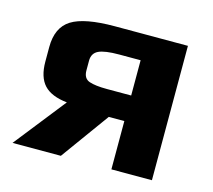

<svg xmlns="http://www.w3.org/2000/svg" viewBox="-77 -576 740 668"><g transform="rotate(15 293.0 -242.0)"><path d="M166 -185Q109 -191 83 -219Q57 -247 57 -303V-355Q57 -426 103.5 -455Q150 -484 259 -484H522V0H376V-174H320L194 0H20ZM376 -266V-393H299Q247 -393 225 -382.5Q203 -372 203 -345V-310Q203 -281 225 -273.5Q247 -266 288 -266Z"/></g></svg>

Font: Play
Style: Bold
Weight: 700
Designer: Jonas Hecksher (Cyrillic expansion: Cyreal)
Foundry: Jonas Hecksher, Playtype, e-types AS
Version: Version 2.101; ttfautohint (v1.5.65-e2d9)